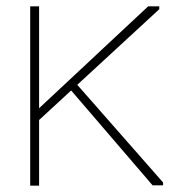

<svg xmlns="http://www.w3.org/2000/svg" viewBox="-20 -583 567 604"><path d="M96 -199V-236L446 -563H481V-554ZM75 1V-563H103V1ZM460 0 199 -304 218 -322 493 -9V0Z"/></svg>

Font: Darker Grotesque Light
Style: Regular
Weight: 300
Designer: Gabriel Lam
Foundry: TypeRant
Version: Version 1.000;gftools[0.9.28]